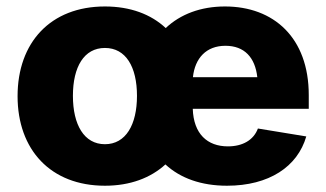

<svg xmlns="http://www.w3.org/2000/svg" viewBox="-20 -573 1023 603"><path d="M309.6 10.3C388.7 10.3 453.1 -14.2 499.5 -56.6C546.4 -13.2 612.3 10.3 692.9 10.3C825.2 10.3 914.6 -49.8 941.9 -144.5L790 -169.4C776.4 -132.8 741.7 -113.3 695.8 -113.3C631.3 -113.3 587.9 -152.3 585.4 -231.4H949.7V-274.4C949.7 -454.6 839.8 -552.7 686.5 -552.7C610.4 -552.7 546.4 -528.3 500.5 -484.9C454.1 -528.3 389.2 -552.7 309.6 -552.7C138.7 -552.7 35.2 -439.5 35.2 -271C35.2 -103 138.7 10.3 309.6 10.3ZM309.6 -120.1C244.1 -120.1 209 -181.2 209 -272C209 -363.3 244.1 -422.4 309.6 -422.4C375 -422.4 410.2 -363.3 410.2 -272C410.2 -181.2 375 -120.1 309.6 -120.1ZM585.9 -330.6C592.3 -390.6 627.9 -429.2 688 -429.2C747.6 -429.2 781.2 -392.6 788.1 -330.6Z"/></svg>

Font: Inter ExtraBold
Style: Regular
Weight: 800
Designer: Rasmus Andersson
Foundry: rsms
Version: Version 4.001;git-9221beed3